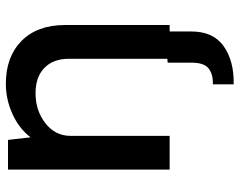

<svg xmlns="http://www.w3.org/2000/svg" viewBox="-101 -496 815 653"><g transform="rotate(-90 306.5 -169.5)"><path d="M547.9 -356V0H525.9V74.2Q525.9 148.4 475.8 183.8Q425.8 219.2 346.2 217.8V147Q380.4 147.9 400.1 132.6Q419.9 117.2 419.9 74.2V-6.8L433.1 -7.8V-342.8Q433.1 -396 402.1 -426Q371.1 -456.1 315.9 -456.1Q256.8 -456.1 213.9 -422.6Q170.9 -389.2 170.9 -336.9V0H56.2V-549.8H157.2L166 -473.1Q195.8 -512.2 245.4 -534.7Q294.9 -557.1 348.1 -557.1Q439.9 -557.1 493.9 -503.7Q547.9 -450.2 547.9 -356Z"/></g></svg>

Font: Oakes Grotesk
Style: Medium
Weight: 500
Designer: Samuel Oakes
Foundry: Samuel Oakes
Version: Version 1.0 | wf-rip DC20170320